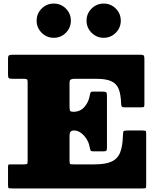

<svg xmlns="http://www.w3.org/2000/svg" viewBox="-20 -1057 880 1077"><path d="M113 -615H48Q32.5 -615 28.8 -619.5Q25 -624 25 -639V-727Q25 -744 31.2 -747Q37.5 -750 53 -750H769Q783.5 -750 786.8 -745Q790 -740 790 -726V-474Q790 -460 787.8 -457.5Q785.5 -455 771 -455H676Q665 -455 662.5 -460.2Q660 -465.5 659.5 -475Q658 -526 646.2 -556.8Q634.5 -587.5 604.8 -601.2Q575 -615 520 -615H399Q384.5 -615 377.2 -611.2Q370 -607.5 370 -591.5V-459Q370 -441 373.5 -435.5Q377 -430 389 -430H391.5Q430 -430 453.5 -457Q477 -484 483 -519Q485 -530.5 487.5 -536.8Q490 -543 500.5 -543H556Q572 -543 576 -539Q580 -535 580 -519V-229Q580 -216 576.5 -212Q573 -208 559 -208H505Q489.5 -208 487.2 -214.8Q485 -221.5 482.5 -234Q478.5 -257 465.2 -277.8Q452 -298.5 433.8 -311.8Q415.5 -325 396 -325H393Q370 -325 370 -296V-155Q370 -137.5 375 -136.2Q380 -135 397 -135H510Q573.5 -135 607.2 -151.2Q641 -167.5 654.5 -203Q668 -238.5 669.5 -296Q670.5 -315 672.5 -320Q674.5 -325 695 -325H780Q797 -325 798.5 -320.8Q800 -316.5 800 -300V-20Q800 -4.5 797 -2.2Q794 0 778 0H50Q35 0 30 -1Q25 -2 25 -18V-119Q25 -132 27.8 -133.5Q30.5 -135 43 -135H113Q129 -135 132 -137.5Q135 -140 135 -156V-596Q135 -609 130.8 -612Q126.5 -615 113 -615ZM561.5 -845Q522 -845 493.8 -873.2Q465.5 -901.5 465.5 -941Q465.5 -981 493.8 -1009Q522 -1037 561.5 -1037Q601.5 -1037 629.5 -1009Q657.5 -981 657.5 -941Q657.5 -901.5 629.5 -873.2Q601.5 -845 561.5 -845ZM281.5 -845Q242 -845 213.8 -873.2Q185.5 -901.5 185.5 -941Q185.5 -981 213.8 -1009Q242 -1037 281.5 -1037Q321.5 -1037 349.5 -1009Q377.5 -981 377.5 -941Q377.5 -901.5 349.5 -873.2Q321.5 -845 281.5 -845Z"/></svg>

Font: Besley* Fatface
Style: Regular
Weight: 900
Designer: Owen Earl
Foundry: indestructible type*
Version: Version 3.000; ttfautohint (v1.8.3)